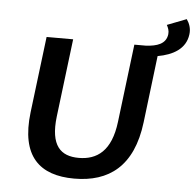

<svg xmlns="http://www.w3.org/2000/svg" viewBox="-55 -854 939 922"><g transform="rotate(5 414.0 -393.0)"><path d="M715 -762C722 -750 728 -735 726 -718C720 -670 676 -657 624 -654H568L522 -278C505 -136 437 -89 349 -89C262 -89 210 -136 227 -278L273 -654H145L100 -287C74 -72 170 12 336 12C503 12 619 -72 645 -287L684 -609C757 -622 818 -655 827 -726C831 -755 821 -780 808 -798Z"/></g></svg>

Font: Falling Sky
Style: ExtObl
Weight: 400
Designer: Paul D. Hunt
Foundry: Adobe Systems Incorporated
Version: Version 1.02